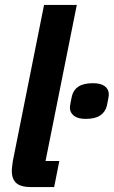

<svg xmlns="http://www.w3.org/2000/svg" viewBox="-20 -760 462 780"><path d="M200 0H106Q65 0 46.5 -16Q28 -32 28 -66Q28 -74 29.5 -85Q31 -96 32 -105L159 -740H292L165 -106H221ZM328 -277Q296 -277 280 -290Q264 -303 264 -322Q264 -328 266.5 -342Q269 -356 272 -369Q278 -395 299 -408.5Q320 -422 358 -422Q390 -422 406 -409.5Q422 -397 422 -377Q422 -371 419.5 -357Q417 -343 414 -330Q408 -305 387 -291Q366 -277 328 -277Z"/></svg>

Font: IBM Plex Sans Condensed
Style: Bold Italic
Weight: 700
Width: 3
Italic angle: -11.31°
Designer: Mike Abbink, Paul van der Laan, Pieter van Rosmalen
Foundry: Bold Monday
Version: Version 3.201